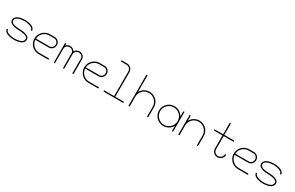

<svg xmlns="http://www.w3.org/2000/svg" viewBox="235 -2458 6351 4139"><g transform="rotate(30 3410.5 -389.0)"><path d="M526.9 -140.6Q526.9 -168.5 502.4 -188Q478 -207.5 439.7 -216.1Q401.4 -224.6 370.1 -228Q338.9 -231.4 310.1 -231.4Q287.6 -231.4 264.6 -233.2Q241.7 -234.9 212.2 -239Q182.6 -243.2 157.7 -252Q132.8 -260.7 110.8 -273.4Q88.9 -286.1 76.4 -306.2Q64 -326.2 64 -351.6Q64 -384.3 80.6 -409.9Q97.2 -435.5 122.8 -450.7Q148.4 -465.8 182.4 -475.6Q216.3 -485.4 247.3 -488.8Q278.3 -492.2 310.1 -492.2Q339.4 -492.2 370.1 -488.8Q400.9 -485.4 435.1 -476.1Q469.2 -466.8 495.4 -452.6Q521.5 -438.5 538.8 -414.8Q556.2 -391.1 556.2 -361.3H526.9Q526.9 -381.8 514.6 -398.7Q502.4 -415.5 481.7 -426Q460.9 -436.5 437.5 -444.3Q414.1 -452.1 388.4 -455.8Q362.8 -459.5 344 -461.2Q325.2 -462.9 310.1 -462.9Q283.7 -462.9 257.6 -460.4Q231.4 -458 200.7 -450.4Q169.9 -442.9 147 -431.2Q124 -419.4 108.6 -398.9Q93.3 -378.4 93.3 -351.6Q93.3 -323.7 117.7 -304.2Q142.1 -284.7 180.4 -276.1Q218.8 -267.6 250 -264.2Q281.2 -260.7 310.1 -260.7Q332.5 -260.7 355.5 -259Q378.4 -257.3 408 -253.2Q437.5 -249 462.4 -240.2Q487.3 -231.4 509.3 -218.8Q531.2 -206.1 543.7 -186Q556.2 -166 556.2 -140.6Q556.2 -107.9 539.6 -82.3Q522.9 -56.6 497.3 -41.5Q471.7 -26.4 437.7 -16.6Q403.8 -6.8 372.8 -3.4Q341.8 0 310.1 0Q280.8 0 250 -3.4Q219.2 -6.8 185.1 -16.1Q150.9 -25.4 124.8 -39.6Q98.6 -53.7 81.3 -77.4Q64 -101.1 64 -130.9H93.3Q93.3 -110.4 105.5 -93.5Q117.7 -76.7 138.4 -66.2Q159.2 -55.7 182.6 -47.9Q206.1 -40 231.7 -36.4Q257.3 -32.7 276.1 -31Q294.9 -29.3 310.1 -29.3Q336.4 -29.3 362.5 -31.7Q388.7 -34.2 419.4 -41.7Q450.2 -49.3 473.1 -61Q496.1 -72.8 511.5 -93.3Q526.9 -113.8 526.9 -140.6Z M1049.3 -231.4H713.9Q719.2 -146.5 781.5 -87.9Q843.8 -29.3 930.2 -29.3H1176.3V0H930.2Q863.3 0 806.6 -33Q750 -65.9 717 -122.6Q684.1 -179.2 684.1 -246.1Q684.1 -313 717 -369.6Q750 -426.3 806.6 -459.2Q863.3 -492.2 930.2 -492.2H1049.3Q1102.1 -492.2 1139.2 -453.9Q1176.3 -415.5 1176.3 -361.8Q1176.3 -308.1 1139.2 -269.8Q1102.1 -231.4 1049.3 -231.4ZM713.9 -260.7H1049.3Q1089.8 -260.7 1118.4 -290.3Q1147 -319.8 1147 -361.8Q1147 -403.8 1118.4 -433.3Q1089.8 -462.9 1049.3 -462.9H930.2Q843.8 -462.9 781.5 -404.3Q719.2 -345.7 713.9 -260.7Z M1333.5 -446.3Q1351.6 -467.8 1378.2 -480Q1404.8 -492.2 1434.6 -492.2Q1471.7 -492.2 1502.7 -473.4Q1533.7 -454.6 1550.3 -423.8Q1566.9 -454.6 1597.9 -473.4Q1628.9 -492.2 1666 -492.2Q1719.7 -492.2 1758.1 -455.6Q1796.4 -418.9 1796.4 -367.2V0H1767.1V-367.2Q1767.1 -406.7 1737.5 -434.8Q1708 -462.9 1666 -462.9Q1624 -462.9 1594.5 -434.8Q1564.9 -406.7 1564.9 -367.2V0H1535.6V-367.2Q1535.6 -406.7 1506.1 -434.8Q1476.6 -462.9 1434.6 -462.9Q1392.6 -462.9 1363.3 -435.3Q1334 -407.7 1333.5 -368.2V0H1304.2V-492.2H1333.5Z M2289.6 -231.4H1954.1Q1959.5 -146.5 2021.7 -87.9Q2084 -29.3 2170.4 -29.3H2416.5V0H2170.4Q2103.5 0 2046.9 -33Q1990.2 -65.9 1957.3 -122.6Q1924.3 -179.2 1924.3 -246.1Q1924.3 -313 1957.3 -369.6Q1990.2 -426.3 2046.9 -459.2Q2103.5 -492.2 2170.4 -492.2H2289.6Q2342.3 -492.2 2379.4 -453.9Q2416.5 -415.5 2416.5 -361.8Q2416.5 -308.1 2379.4 -269.8Q2342.3 -231.4 2289.6 -231.4ZM1954.1 -260.7H2289.6Q2330.1 -260.7 2358.6 -290.3Q2387.2 -319.8 2387.2 -361.8Q2387.2 -403.8 2358.6 -433.3Q2330.1 -462.9 2289.6 -462.9H2170.4Q2084 -462.9 2021.7 -404.3Q1959.5 -345.7 1954.1 -260.7Z M2792 -639.2Q2792 -685.1 2760 -717Q2728 -749 2682.1 -749H2544.4V-778.3H2682.1Q2739.7 -778.3 2780.5 -737.5Q2821.3 -696.8 2821.3 -639.2V-29.3H3036.6V0H2544.4V-29.3H2792Z M3164.6 -778.3H3193.8V-362.3Q3225.6 -421.4 3283.4 -456.8Q3341.3 -492.2 3410.6 -492.2Q3477.5 -492.2 3534.2 -459.2Q3590.8 -426.3 3623.8 -369.6Q3656.7 -313 3656.7 -246.1V0H3627.4V-246.1Q3627.4 -335.9 3564.2 -399.4Q3501 -462.9 3410.6 -462.9Q3320.3 -462.9 3257.1 -399.4Q3193.8 -335.9 3193.8 -246.1V0H3164.6Z M4030.8 -492.2Q4100.1 -492.2 4158 -456.8Q4215.8 -421.4 4247.6 -362.3V-492.2H4276.9V-246.1V0H4247.6V-129.9Q4215.8 -70.8 4158 -35.4Q4100.1 0 4030.8 0Q3963.9 0 3907.2 -33Q3850.6 -65.9 3817.6 -122.6Q3784.7 -179.2 3784.7 -246.1Q3784.7 -313 3817.6 -369.6Q3850.6 -426.3 3907.2 -459.2Q3963.9 -492.2 4030.8 -492.2ZM4184.3 -399.4Q4121.1 -462.9 4030.8 -462.9Q3940.4 -462.9 3877.2 -399.4Q3814 -335.9 3814 -246.1Q3814 -156.2 3877.2 -92.8Q3940.4 -29.3 4030.8 -29.3Q4121.1 -29.3 4184.3 -92.8Q4247.6 -156.2 4247.6 -246.1Q4247.6 -335.9 4184.3 -399.4Z M4650.9 -492.2Q4717.8 -492.2 4774.4 -459.2Q4831.1 -426.3 4864 -369.6Q4897 -313 4897 -246.1V0H4867.7V-246.1Q4867.7 -335.9 4804.4 -399.4Q4741.2 -462.9 4650.9 -462.9Q4560.5 -462.9 4497.3 -399.4Q4434.1 -335.9 4434.1 -246.1V0H4404.8V-492.2H4434.1V-362.3Q4465.8 -421.4 4523.7 -456.8Q4581.5 -492.2 4650.9 -492.2Z M5238.8 -778.3H5268.1V-492.2H5517.1V-462.9H5268.1V-139.2Q5268.1 -93.3 5300 -61.3Q5332 -29.3 5377.9 -29.3Q5423.8 -29.3 5455.8 -61.3Q5487.8 -93.3 5487.8 -139.2H5517.1Q5517.1 -81.5 5476.3 -40.8Q5435.5 0 5377.9 0Q5320.3 0 5279.5 -40.8Q5238.8 -81.5 5238.8 -139.2V-462.9H5024.9V-492.2H5238.8Z M6010.3 -231.4H5674.8Q5680.2 -146.5 5742.4 -87.9Q5804.7 -29.3 5891.1 -29.3H6137.2V0H5891.1Q5824.2 0 5767.6 -33Q5710.9 -65.9 5678 -122.6Q5645 -179.2 5645 -246.1Q5645 -313 5678 -369.6Q5710.9 -426.3 5767.6 -459.2Q5824.2 -492.2 5891.1 -492.2H6010.3Q6063 -492.2 6100.1 -453.9Q6137.2 -415.5 6137.2 -361.8Q6137.2 -308.1 6100.1 -269.8Q6063 -231.4 6010.3 -231.4ZM5674.8 -260.7H6010.3Q6050.8 -260.7 6079.3 -290.3Q6107.9 -319.8 6107.9 -361.8Q6107.9 -403.8 6079.3 -433.3Q6050.8 -462.9 6010.3 -462.9H5891.1Q5804.7 -462.9 5742.4 -404.3Q5680.2 -345.7 5674.8 -260.7Z M6728 -140.6Q6728 -168.5 6703.6 -188Q6679.2 -207.5 6640.9 -216.1Q6602.5 -224.6 6571.3 -228Q6540 -231.4 6511.2 -231.4Q6488.8 -231.4 6465.8 -233.2Q6442.9 -234.9 6413.3 -239Q6383.8 -243.2 6358.9 -252Q6334 -260.7 6312 -273.4Q6290 -286.1 6277.6 -306.2Q6265.1 -326.2 6265.1 -351.6Q6265.1 -384.3 6281.7 -409.9Q6298.3 -435.5 6324 -450.7Q6349.6 -465.8 6383.5 -475.6Q6417.5 -485.4 6448.5 -488.8Q6479.5 -492.2 6511.2 -492.2Q6540.5 -492.2 6571.3 -488.8Q6602.1 -485.4 6636.2 -476.1Q6670.4 -466.8 6696.5 -452.6Q6722.7 -438.5 6740 -414.8Q6757.3 -391.1 6757.3 -361.3H6728Q6728 -381.8 6715.8 -398.7Q6703.6 -415.5 6682.9 -426Q6662.1 -436.5 6638.7 -444.3Q6615.2 -452.1 6589.6 -455.8Q6564 -459.5 6545.2 -461.2Q6526.4 -462.9 6511.2 -462.9Q6484.9 -462.9 6458.7 -460.4Q6432.6 -458 6401.9 -450.4Q6371.1 -442.9 6348.1 -431.2Q6325.2 -419.4 6309.8 -398.9Q6294.4 -378.4 6294.4 -351.6Q6294.4 -323.7 6318.8 -304.2Q6343.3 -284.7 6381.6 -276.1Q6419.9 -267.6 6451.2 -264.2Q6482.4 -260.7 6511.2 -260.7Q6533.7 -260.7 6556.6 -259Q6579.6 -257.3 6609.1 -253.2Q6638.7 -249 6663.6 -240.2Q6688.5 -231.4 6710.4 -218.8Q6732.4 -206.1 6744.9 -186Q6757.3 -166 6757.3 -140.6Q6757.3 -107.9 6740.7 -82.3Q6724.1 -56.6 6698.5 -41.5Q6672.9 -26.4 6638.9 -16.6Q6605 -6.8 6574 -3.4Q6543 0 6511.2 0Q6481.9 0 6451.2 -3.4Q6420.4 -6.8 6386.2 -16.1Q6352.1 -25.4 6325.9 -39.6Q6299.8 -53.7 6282.5 -77.4Q6265.1 -101.1 6265.1 -130.9H6294.4Q6294.4 -110.4 6306.6 -93.5Q6318.8 -76.7 6339.6 -66.2Q6360.4 -55.7 6383.8 -47.9Q6407.2 -40 6432.9 -36.4Q6458.5 -32.7 6477.3 -31Q6496.1 -29.3 6511.2 -29.3Q6537.6 -29.3 6563.7 -31.7Q6589.8 -34.2 6620.6 -41.7Q6651.4 -49.3 6674.3 -61Q6697.3 -72.8 6712.6 -93.3Q6728 -113.8 6728 -140.6Z"/></g></svg>

Font: Cherry
Style: Light
Weight: 300
Designer: Amin Abedi
Version: Version 1.00 ; ttfautohint (v1.6)